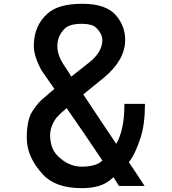

<svg xmlns="http://www.w3.org/2000/svg" viewBox="-20 -980 905 1012"><path d="M452.1 -652.3Q405.3 -615.2 355.5 -576.2Q355.5 -579.1 314.5 -640.6Q282.2 -690.4 282.2 -737.3Q282.2 -790 320.3 -828.1Q345.7 -854.5 411.1 -854.5H416Q466.8 -853.5 486.3 -834Q519.5 -801.8 519.5 -768.6V-764.6Q516.6 -704.1 452.1 -652.3ZM519.5 -133.8Q487.3 -101.6 411.1 -101.6Q337.9 -101.6 279.3 -163.1Q245.1 -201.2 244.1 -266.6Q244.1 -314.5 278.3 -360.4Q300.8 -384.8 331.1 -410.2Q422.9 -279.3 519.5 -133.8ZM592.8 -221.7Q572.3 -252 536.1 -306.2Q500 -360.4 471.7 -402.8Q443.4 -445.3 418.9 -482.4L527.3 -570.3Q638.7 -663.1 639.6 -766.6V-772.5Q639.6 -841.8 591.8 -898.4Q540 -960 414.1 -960Q289.1 -960 232.4 -910.2Q158.2 -845.7 158.2 -737.3Q158.2 -683.6 199.2 -608.4L266.6 -511.7L214.8 -466.8Q183.6 -444.3 149.4 -391.6Q121.1 -345.7 121.1 -253.9Q121.1 -150.4 208 -58.6Q273.4 11.7 411.1 11.7Q508.8 11.7 559.6 -30.3L578.1 -45.9L607.4 0H742.2Q724.6 -26.4 695.8 -70.3Q667 -114.3 659.2 -125Q694.3 -169.9 721.7 -256.8Q744.1 -327.1 744.1 -432.6H635.7Q635.7 -355.5 624 -306.6Q614.3 -259.8 592.8 -221.7Z"/></svg>

Font: OCR-B
Style: Regular
Weight: 400
Version: 1.1